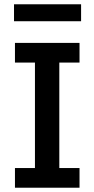

<svg xmlns="http://www.w3.org/2000/svg" viewBox="-20 -876 441 896"><path d="M351.1 0H49.8V-91.8H143.1V-584H49.8V-675.8H351.1V-584H256.8V-91.8H351.1ZM45.4 -776.9V-856H358.4V-776.9Z"/></svg>

Font: Clear Sans Medium
Style: Regular
Weight: 500
Foundry: Intel Corporation
Version: Version 1.00